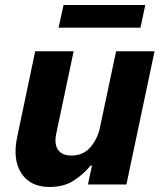

<svg xmlns="http://www.w3.org/2000/svg" viewBox="-20 -734 637 764"><path d="M213 -624 233 -714H558L539 -624ZM177 10Q101 10 65 -44.5Q29 -99 49 -192L120 -530H273L204 -203Q195 -161 211 -138Q227 -115 264 -115Q312 -115 340.5 -149Q369 -183 378 -228L442 -530H595L483 0H330L346 -75H340Q316 -44 276 -17Q236 10 177 10Z"/></svg>

Font: Be Vietnam Pro
Style: Bold Italic
Weight: 700
Italic angle: -12°
Designer: Lam Bao, Tony Le, Vietanh Nguyen
Foundry: Yellow Type Foundry
Version: Version 1.002; ttfautohint (v1.8.3)